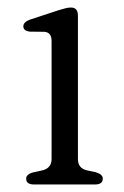

<svg xmlns="http://www.w3.org/2000/svg" viewBox="-20 -490 330 510"><path d="M187 -448.5V-67.5Q187 -43 211 -37.5L234.5 -32.5Q253 -27 253 -15.5Q253 0 232.5 0H70Q49.5 0 49.5 -15.5Q49.5 -27 67.5 -32L92.5 -37.5Q117 -43.5 117 -67.5V-381.5Q117 -403.5 98.5 -405.5L58 -406Q42 -408.5 42 -420Q42 -431.5 60 -438L134.5 -462.5Q145 -465.5 153 -467.8Q161 -470 168.5 -470Q187 -470 187 -448.5Z"/></svg>

Font: Fraunces 9pt S050 Light
Style: Regular
Weight: 300
Version: Version 1.000; ttfautohint (v1.8.3)